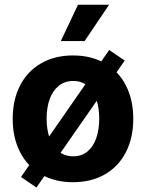

<svg xmlns="http://www.w3.org/2000/svg" viewBox="-20 -776 630 829"><path d="M70.7 -11.8 451.4 -560.1 518.5 -514.6 137.3 33.7ZM34.8 -262.7Q34.8 -344.7 66.5 -406.5Q98.1 -468.2 157.2 -502.4Q216.2 -536.6 295.2 -536.6Q374.3 -536.6 433.4 -502.4Q492.5 -468.2 523.9 -406.5Q555.4 -344.7 555.4 -262.7Q555.4 -181.6 523.9 -119.6Q492.5 -57.6 433.4 -23.4Q374.3 10.7 295.2 10.7Q216.2 10.7 157.2 -23.4Q98.1 -57.6 66.5 -119.6Q34.8 -181.6 34.8 -262.7ZM408.4 -263.8Q408.4 -310.7 395.7 -347.6Q383 -384.4 357.8 -405.4Q332.6 -426.4 296.3 -426.4Q259.5 -426.4 233.5 -405.4Q207.6 -384.4 194.4 -347.9Q181.3 -311.3 181.3 -263.8Q181.3 -216.3 194.4 -179.7Q207.6 -143 233.5 -122.1Q259.5 -101.1 296.3 -101.1Q332.6 -101.1 357.8 -122.1Q383 -143 395.7 -179.9Q408.4 -216.9 408.4 -263.8ZM316.7 -755.5H451L345.3 -598.7H242.6Z"/></svg>

Font: Pretendard GOV Variable
Style: Regular
Weight: 400
Designer: Base glyphs from Inter by Rasmus Andersson; Hangul glyphs from Noto Sans CJK(Source Han Sans) by Jang Soo-young and Kang
Foundry: Kil Hyung-jin
Version: Version 1.307;Glyphs 3.2 (3192)